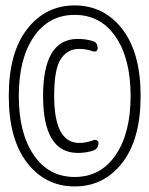

<svg xmlns="http://www.w3.org/2000/svg" viewBox="-20 -712 540 694"><path d="M261.7 -159.2Q135.7 -159.2 135.7 -365.2Q135.7 -571.3 260.7 -571.3Q291 -571.3 315.4 -563.5Q333 -558.6 333 -537.1Q333 -530.3 327.6 -527.3Q322.3 -524.4 316.4 -526.4Q293 -535.2 265.6 -535.2Q224.6 -535.2 200.2 -499.5Q175.8 -463.9 175.8 -365.2Q175.8 -195.3 266.6 -195.3Q291 -195.3 317.4 -205.1Q323.2 -208 329.6 -205.1Q335.9 -202.1 335.9 -195.3Q335.9 -175.8 318.4 -168Q291 -159.2 261.7 -159.2ZM397.9 -579.1Q343.8 -658.2 250 -658.2Q156.2 -658.2 102.1 -579.1Q47.9 -500 47.9 -365.2Q47.9 -230.5 102.1 -151.4Q156.2 -72.3 250 -72.3Q343.8 -72.3 397.9 -151.4Q452.1 -230.5 452.1 -365.2Q452.1 -500 397.9 -579.1ZM421.9 -123.5Q355.5 -38.1 250 -38.1Q144.5 -38.1 78.1 -123.5Q11.7 -209 11.7 -365.2Q11.7 -521.5 78.1 -606.9Q144.5 -692.4 250 -692.4Q355.5 -692.4 421.9 -606.9Q488.3 -521.5 488.3 -365.2Q488.3 -209 421.9 -123.5Z"/></svg>

Font: Rounded-X Mgen+ 2m light
Style: Regular
Weight: 200
Designer: [Source Han Sans]
Ryoko NISHIZUKA  (kana & ideographs); Paul D. Hunt (Latin, Greek & Cyrillic); Wenlong ZHANG  (bopomofo
Version: Version 1.059.20150602